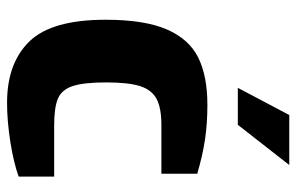

<svg xmlns="http://www.w3.org/2000/svg" viewBox="-164 -648 819 530"><g transform="rotate(90 245.0 -383.5)"><path d="M35 -266Q35 -373 61.5 -434.5Q88 -496 139 -521.5Q190 -547 270 -547Q321 -547 365 -540.5Q409 -534 460 -519V-420H325Q279 -420 254 -407Q229 -394 218.5 -362Q208 -330 208 -268Q208 -206 218 -175.5Q228 -145 252.5 -134.5Q277 -124 327 -124H468V-26Q429 -12 372 -3Q315 6 264 6Q155 6 95 -55.5Q35 -117 35 -266ZM298 -773H436L325 -631H223Z"/></g></svg>

Font: Exo ExtraBold
Style: Regular
Weight: 800
Designer: Natanael Gama
Foundry: Natanael Gama
Version: Version 1.500